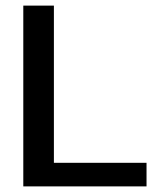

<svg xmlns="http://www.w3.org/2000/svg" viewBox="-20 -664 565 684"><path d="M63 -644H172V-84H502V0H63Z"/></svg>

Font: Kanit
Style: Regular
Weight: 400
Designer: Katatrad Team
Foundry: Cadson Demak
Version: Version 1.001